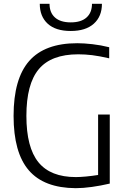

<svg xmlns="http://www.w3.org/2000/svg" viewBox="-20 -975 657 1004"><path d="M350 -813Q271 -813 229.5 -851Q188 -889 188 -955H239Q239 -909 267.5 -883.5Q296 -858 350 -858Q404 -858 432.5 -883.5Q461 -909 461 -955H513Q513 -889 470.5 -851Q428 -813 350 -813ZM376 9Q210 8 130.5 -84.5Q51 -177 51 -369Q51 -563 132.5 -656Q214 -749 384 -749Q419 -749 463 -744Q507 -739 551 -728V-670Q499 -682 462 -686.5Q425 -691 389 -691Q248 -691 183 -613.5Q118 -536 118 -369Q118 -204 181 -126.5Q244 -49 377 -49Q398 -49 430 -52Q462 -55 493 -60V-376H554V-15Q507 -4 460.5 2.5Q414 9 376 9Z"/></svg>

Font: Encode Sans Narrow
Style: Light
Weight: 300
Designer: Pablo Impallari, Andres Torresi
Foundry: Pablo Impallari, Andres Torresi
Version: Version 1.000; ttfautohint (v1.00) -l 8 -r 50 -G 200 -x 14 -